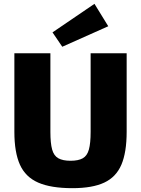

<svg xmlns="http://www.w3.org/2000/svg" viewBox="-20 -968 736 1002"><path d="M641 -690V-280Q641 -173 613.5 -108.5Q586 -44 524 -15Q462 14 358 14Q246 14 179.5 -15Q113 -44 84 -108.5Q55 -173 55 -280V-690H243V-280Q243 -221 252 -188Q261 -155 284.5 -142Q308 -129 348 -129Q389 -129 412 -142Q435 -155 444 -188Q453 -221 453 -280V-690ZM473 -948 545 -831 305 -724 254 -799Z"/></svg>

Font: Exo 2 ExtraBold
Style: Regular
Weight: 800
Designer: Natanael Gama
Foundry: Natanael Gama
Version: Version 2.010